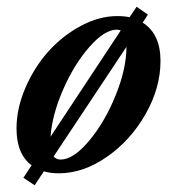

<svg xmlns="http://www.w3.org/2000/svg" viewBox="-20 -506 511 573"><path d="M83.5 46.9 49.8 24.4 74.2 -12.7Q29.3 -46.4 29.3 -122.1Q29.3 -182.6 55.9 -244.1Q82.5 -305.7 124.3 -352.3Q166 -398.9 220.9 -428.5Q275.9 -458 329.6 -458Q351.1 -458 366.7 -454.6L387.7 -485.8L421.4 -462.4L405.8 -438.5Q459 -404.8 459 -324.2Q459 -244.1 414.6 -165.8Q370.1 -87.4 299.3 -38.1Q228.5 11.2 155.8 11.2Q130.9 11.2 110.8 5.4ZM328.6 -417.5Q292 -417.5 246.6 -365.7Q201.2 -314 168.2 -238.3Q135.3 -162.6 130.9 -98.1L340.3 -415Q334.5 -417.5 328.6 -417.5ZM161.1 -29.8Q198.7 -29.8 245.6 -85.4Q292.5 -141.1 325 -221.2Q357.4 -301.3 357.4 -366.2L140.1 -39.1Q147.9 -29.8 161.1 -29.8Z"/></svg>

Font: Elstob 8pt SemiBold
Style: Italic
Weight: 600
Italic angle: -20°
Designer: Peter S. Baker
Version: Version 1.015